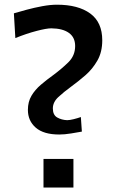

<svg xmlns="http://www.w3.org/2000/svg" viewBox="-20 -831 513 837"><path d="M238.3 -244.6Q170.4 -244.6 136 -274.4Q101.6 -304.2 101.6 -352.1Q101.6 -387.2 117.2 -413.6Q132.8 -439.9 158 -461.4Q183.1 -482.9 210.4 -502.4Q247.6 -529.8 277.6 -559.1Q307.6 -588.4 307.6 -630.4Q307.6 -668 280.5 -687.5Q253.4 -707 203.6 -707.5Q182.6 -707.5 138.9 -696Q95.2 -684.6 46.9 -665L40.5 -772.9Q63.5 -779.8 96.2 -788.6Q128.9 -797.4 164.1 -804Q199.2 -810.5 228.5 -810.5Q320.8 -810.5 373.3 -772.2Q425.8 -733.9 425.8 -655.3Q425.8 -604 404.5 -566.9Q383.3 -529.8 352.1 -502.7Q320.8 -475.6 290.5 -453.6Q258.3 -430.2 234.4 -408Q210.4 -385.7 210.4 -358.4Q210.4 -329.6 229.5 -318.8Q248.5 -308.1 272.5 -307.1Q283.7 -307.1 301.3 -311.5Q318.8 -315.9 332.5 -320.8L336.9 -257.3Q319.3 -253.9 290.3 -249.3Q261.2 -244.6 238.3 -244.6ZM169.6 -138.2H300.1V-13.6H169.6Z"/></svg>

Font: Pinar-DS3-FD SemiBold
Style: Regular
Weight: 600
Designer: Amin Abedi
Version: Version 3.000